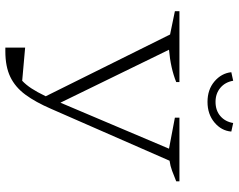

<svg xmlns="http://www.w3.org/2000/svg" viewBox="-107 -779 892 718"><g transform="rotate(90 339.0 -420.0)"><path d="M158 6V-68L282 -57Q297 -71 310.5 -91.5Q324 -112 340 -145L109 -610L22 -628V-645H287V-633Q235 -612 166 -606L364 -200L536 -606L420 -628V-645H658V-633Q636 -624 618.5 -617.5Q601 -611 581 -608L387 -165Q362 -107 334 -69Q306 -31 267.5 -12.5Q229 6 172 6Q168 6 164.5 6Q161 6 158 6ZM361 -750Q315 -750 284.5 -776Q254 -802 250 -839L282 -846Q287 -816 308.5 -798Q330 -780 361 -780Q393 -780 414 -798Q435 -816 440 -846L472 -839Q469 -802 438 -776Q407 -750 361 -750Z"/></g></svg>

Font: Piazzolla ExtraLight
Style: Regular
Weight: 200
Designer: Juan Pablo del Peral
Foundry: Huerta Tipografica
Version: Version 1.330